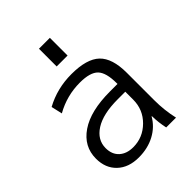

<svg xmlns="http://www.w3.org/2000/svg" viewBox="-212 -850 972 972"><g transform="rotate(-45 274.0 -363.5)"><path d="M264.6 -530.3Q374 -530.3 420.9 -485.4Q467.8 -440.4 467.8 -336.9V-139.6Q467.8 -68.4 483.4 0H413.1Q403.3 -43.9 402.3 -91.8H400.4Q373 -43.9 322.8 -17.1Q272.5 9.8 208 9.8Q135.7 9.8 92.8 -30.8Q49.8 -71.3 49.8 -139.6Q49.8 -226.6 125.5 -278.3Q201.2 -330.1 340.8 -330.1H394.5V-335Q394.5 -411.1 366.2 -440.4Q337.9 -469.7 264.6 -469.7Q170.9 -469.7 89.8 -423.8L76.2 -483.4Q162.1 -530.3 264.6 -530.3ZM239.3 -610.4V-737.3H317.4V-610.4ZM122.1 -142.6Q122.1 -97.7 149.9 -72.3Q177.7 -46.9 224.6 -46.9Q293.9 -46.9 344.2 -96.7Q394.5 -146.5 394.5 -217.8V-274.4H340.8Q235.4 -274.4 178.7 -238.3Q122.1 -202.1 122.1 -142.6Z"/></g></svg>

Font: Gen Shin Gothic Normal
Style: Regular
Weight: 300
Designer: [Source Han Sans]
Ryoko NISHIZUKA  (kana & ideographs); Paul D. Hunt (Latin, Greek & Cyrillic); Wenlong ZHANG  (bopomofo
Version: Version 1.002.20150607